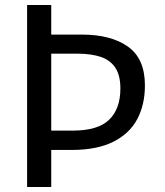

<svg xmlns="http://www.w3.org/2000/svg" viewBox="-20 -750 660 770"><path d="M88.7 0V-730H185.5V0ZM462.8 -395.2Q462.8 -446.3 443.3 -477.1Q423.8 -507.8 385.6 -521.3Q347.3 -534.8 288.7 -534.8H143.7V-611.3H307.8Q425.3 -611.3 493.2 -563Q561.2 -514.7 561.2 -407.5Q561.2 -330 530.2 -271.9Q499.3 -213.8 433.8 -181.2Q368.3 -148.7 269 -148.7H142V-226.3H272.7Q372.8 -226.3 417.8 -269.9Q462.8 -313.5 462.8 -395.2Z"/></svg>

Font: Monaspace Neon Var
Style: Regular
Weight: 400
Designer: Riley Cran and the Lettermatic Team
Version: Version 1.000 (Monaspace Neon Var)